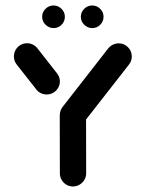

<svg xmlns="http://www.w3.org/2000/svg" viewBox="-20 -675 527 695"><path d="M244.1 -304.1Q257 -304.1 268 -297.6Q278.9 -291.1 285.2 -280.2Q291.5 -269.3 291.5 -256.3L291.9 -47.8Q291.9 -34.8 285.4 -23.9Q278.9 -13 268 -6.5Q257 0 244.1 0Q231.1 0 220.2 -6.5Q209.3 -13 203 -23.9Q196.7 -34.8 196.7 -47.8L196.3 -256.3Q196.3 -269.3 202.8 -280.2Q209.3 -291.1 220.2 -297.6Q231.1 -304.1 244.1 -304.1ZM196.7 -380.4Q196.7 -367.4 190.2 -356.5Q183.7 -345.6 172.8 -339.3Q161.9 -333 148.9 -333Q137.8 -333 127.8 -337.8Q117.8 -342.6 111.5 -351.1L40.7 -441.1Q30.4 -453.7 30.4 -470.7Q30.4 -483.7 36.7 -494.6Q43 -505.6 53.9 -512Q64.8 -518.5 77.8 -518.5Q88.9 -518.5 98.7 -513.7Q108.5 -508.9 115.2 -500.4L186.3 -409.6Q196.7 -396.7 196.7 -380.4ZM409.6 -518.1Q429.3 -518.1 443.1 -504.3Q457 -490.4 457 -470.7Q457 -453.7 446.7 -441.1L281.5 -229.6Q275.2 -221.1 265.2 -216.3Q255.2 -211.5 244.1 -211.5Q224.4 -211.5 210.6 -225.4Q196.7 -239.3 196.7 -258.9Q196.7 -275.2 206.7 -288.1L372.2 -500.4Q378.9 -508.5 388.7 -513.3Q398.5 -518.1 409.6 -518.1ZM272.6 -614.1Q272.6 -631.1 284.8 -643.1Q297 -655.2 313.7 -655.2Q330.4 -655.2 342.6 -643.1Q354.8 -631.1 354.8 -614.1Q354.8 -597.4 342.8 -585.4Q330.7 -573.3 314.1 -573.3Q297.4 -573.3 285 -585.4Q272.6 -597.4 272.6 -614.1ZM132.6 -614.1Q132.6 -631.1 144.8 -643.1Q157 -655.2 173.7 -655.2Q190.4 -655.2 202.6 -643.1Q214.8 -631.1 214.8 -614.1Q214.8 -597.4 202.8 -585.4Q190.7 -573.3 174.1 -573.3Q157.4 -573.3 145 -585.4Q132.6 -597.4 132.6 -614.1Z"/></svg>

Font: 26F Galaxy Sans Extra Bold
Style: Regular
Weight: 800
Designer: C₂₉H₂₅N₃O₅
Version: Version 1.100